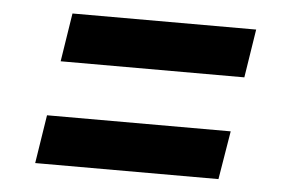

<svg xmlns="http://www.w3.org/2000/svg" viewBox="-36 -557 672 454"><g transform="rotate(5 300.0 -330.0)"><path d="M101 -395 119 -510H555L537 -395ZM62 -150 80 -265H516L497 -150Z"/></g></svg>

Font: JetBrains Mono NL
Style: Bold Italic
Weight: 700
Italic angle: -9°
Designer: Philipp Nurullin, Konstantin Bulenkov
Foundry: JetBrains
Version: Version 2.304; ttfautohint (v1.8.4.7-5d5b)